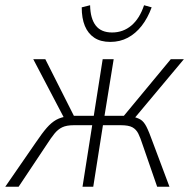

<svg xmlns="http://www.w3.org/2000/svg" viewBox="-43 -713 724 733"><path d="M-23 0 93 -168Q118 -205 135.5 -225Q153 -245 171.5 -255.5Q190 -266 220 -270L203 -260L84 -487H130L239 -271H315L349 -487H391L356 -271H430L609 -487H659L469 -260L458 -269Q481 -264 493.5 -256.5Q506 -249 516 -229.5Q526 -210 541 -168L604 0H557L502 -159Q493 -187 485 -203Q477 -219 462.5 -227Q448 -235 418 -235H350L313 0H272L309 -235H239Q211 -235 194.5 -227Q178 -219 165 -203Q152 -187 134 -159L28 0ZM378 -553Q341 -553 317 -569Q293 -585 281 -614Q269 -643 269 -685L301 -693Q302 -642 322.5 -615.5Q343 -589 385 -589Q427 -589 458.5 -615.5Q490 -642 507 -693L536 -685Q521 -644 498 -614.5Q475 -585 445 -569Q415 -553 378 -553Z"/></svg>

Font: Nunito Sans 10pt Condensed ExtraLight
Style: Italic
Weight: 250
Width: 3
Italic angle: -9°
Designer: Vernon Adams
Foundry: Vernon Adams
Version: Version 3.101;gftools[0.9.27]